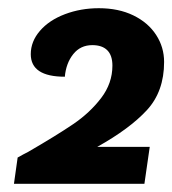

<svg xmlns="http://www.w3.org/2000/svg" viewBox="-20 -730 420 468"><path d="M217 -372H345L332 -282H14L23 -346Q37 -354 49 -360Q118 -400 158.5 -427.5Q199 -455 226.5 -491Q254 -527 254 -570Q254 -595 241.5 -607.5Q229 -620 205 -620Q176 -620 158.5 -598Q141 -576 138 -543Q55 -543 55 -598Q55 -629 77.5 -655Q100 -681 138.5 -695.5Q177 -710 221 -710Q269 -710 305 -692.5Q341 -675 360.5 -645Q380 -615 380 -579Q380 -507 338 -461.5Q296 -416 217 -372Z"/></svg>

Font: Krub
Style: Bold Italic
Weight: 700
Italic angle: -8°
Designer: Ekaluck Peanpanawate
Foundry: Cadson Demak Co.,Ltd.
Version: Version 1.000; ttfautohint (v1.6)